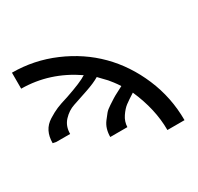

<svg xmlns="http://www.w3.org/2000/svg" viewBox="-148 -865 1072 1040"><g transform="rotate(-30 388.0 -345.0)"><path d="M43 -249Q43 -290 58 -320Q73 -350 105 -370Q137 -390 163 -401Q189 -412 236 -426Q339 -461 373 -484Q220 -589 43 -590V-690Q180 -690 306 -636Q432 -582 523.5 -490Q615 -398 669.5 -270Q724 -142 724 0H617Q617 -131 556 -269Q518 -245 498 -230Q478 -215 458 -185.5Q438 -156 437 -122H330Q330 -147 336.5 -169.5Q343 -192 357.5 -211Q372 -230 383 -243.5Q394 -257 417.5 -272Q441 -287 451.5 -294Q462 -301 488.5 -314.5Q515 -328 520 -331Q508 -350 494.5 -367.5Q481 -385 474 -393Q467 -401 449.5 -418.5Q432 -436 429 -440Q398 -421 342 -402Q286 -383 248 -370.5Q210 -358 180 -326Q150 -294 150 -245H64Z"/></g></svg>

Font: Coval
Style: Medium
Weight: 500
Foundry: Context Ltd
Version: Version 001.000